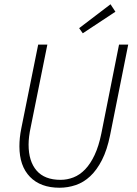

<svg xmlns="http://www.w3.org/2000/svg" viewBox="-20 -868 640 900"><path d="M259 12Q170 12 120.5 -39Q71 -90 71 -182Q71 -202 73 -222Q75 -242 80 -267L159 -659H202L124 -272Q114 -226 114 -190Q114 -112 151.5 -68.5Q189 -25 264 -25Q295 -25 324.5 -36.5Q354 -48 379 -74Q404 -100 423.5 -141.5Q443 -183 455 -242L538 -659H581L496 -234Q482 -165 458 -118Q434 -71 403 -42Q372 -13 335 -0.5Q298 12 259 12ZM368 -712 351 -736 498 -848 521 -813Z"/></svg>

Font: Source Code Pro Light
Style: Italic
Weight: 300
Italic angle: -11°
Monospace: yes
Designer: Paul D. Hunt, Teo Tuominen
Foundry: Adobe Systems Incorporated
Version: Version 1.050;PS 1.000;hotconv 16.6.51;makeotf.lib2.5.65220